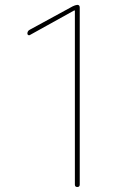

<svg xmlns="http://www.w3.org/2000/svg" viewBox="-20 -750 540 770"><path d="M99.6 -609.4Q96.7 -607.4 93.3 -609.4Q89.8 -611.3 89.8 -615.2Q89.8 -626 99.6 -630.9L271.5 -724.6Q281.2 -729.5 290 -730.5Q299.8 -730.5 299.8 -719.7V-9.8Q299.8 0 290 0Q280.3 0 280.3 -9.8V-706.1Q280.3 -708 279.3 -708H277.3Z"/></svg>

Font: Rounded-X Mgen+ 1mn thin
Style: Regular
Weight: 100
Designer: [Source Han Sans]
Ryoko NISHIZUKA  (kana & ideographs); Paul D. Hunt (Latin, Greek & Cyrillic); Wenlong ZHANG  (bopomofo
Version: Version 1.059.20150602